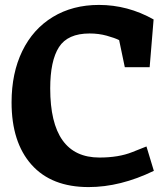

<svg xmlns="http://www.w3.org/2000/svg" viewBox="-20 -750 671 780"><path d="M27 -334Q27 -453 70.5 -542.5Q114 -632 194.5 -681Q275 -730 382 -730Q499 -730 604 -671L588 -477H487L464 -587Q446 -596 413.5 -605Q381 -614 344 -614Q255 -614 219.5 -558.5Q184 -503 184 -391Q184 -110 384 -110Q462 -110 517 -132Q572 -154 575 -155L605 -56Q469 10 340 10Q189 10 108 -81Q27 -172 27 -334Z"/></svg>

Font: Enriqueta
Style: Bold
Weight: 700
Designer: Viviana Monsalve, Gustavo Ibarra
Foundry: 72Puntos
Version: Version 2.000